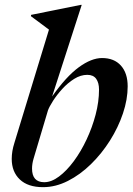

<svg xmlns="http://www.w3.org/2000/svg" viewBox="-20 -763 552 794"><path d="M182.5 -640.5Q168.5 -651 149 -665.5Q129.5 -680 108 -696L108.5 -701.5L314.5 -743H318L195.5 -364Q253.5 -446.5 305.8 -484.8Q358 -523 402 -523Q452 -523 480 -491.8Q508 -460.5 508 -406Q508 -352 488.5 -294Q469 -236 434.8 -181.8Q400.5 -127.5 356 -84Q311.5 -40.5 260.8 -14.8Q210 11 158 11Q95.5 11 62 -20.8Q28.5 -52.5 28.5 -106Q28.5 -137.5 39.5 -172ZM119 -107.5Q112.5 -85.5 112.5 -66Q112.5 -9.5 163 -9.5Q192.5 -9.5 224 -33Q255.5 -56.5 285 -96.2Q314.5 -136 338 -186Q361.5 -236 375.5 -289.2Q389.5 -342.5 389.5 -392.5Q389.5 -420.5 377.8 -437Q366 -453.5 341 -453.5Q313.5 -453.5 286.8 -436.8Q260 -420 237.5 -395.2Q215 -370.5 199.5 -346.2Q184 -322 178.5 -307Z"/></svg>

Font: Newsreader 72pt Medium
Style: Italic
Weight: 500
Italic angle: -17°
Designer: Hugues Gentile
Foundry: Production Type
Version: Version 1.003; ttfautohint (v1.8.3)